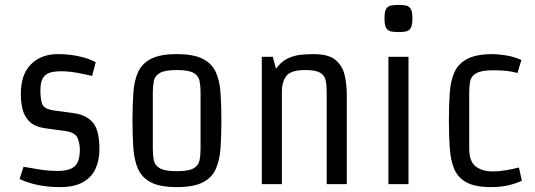

<svg xmlns="http://www.w3.org/2000/svg" viewBox="-20 -752 2183 784"><path d="M200 -301 281 -290Q332 -283 359 -252Q386 -221 386 -141Q386 -99 370.5 -64Q355 -29 319.5 -8.5Q284 12 225 12Q175 12 133 3Q91 -6 60 -21L76 -71Q104 -66 141.5 -60Q179 -54 215 -54Q264 -54 285 -73Q306 -92 306 -141Q306 -167 296.5 -189Q287 -211 247 -217L166 -228Q123 -234 101.5 -254.5Q80 -275 72.5 -304.5Q65 -334 65 -368Q65 -448 106.5 -489.5Q148 -531 216 -531Q263 -531 303 -522Q343 -513 371 -498L356 -442Q331 -448 296.5 -454.5Q262 -461 229 -461Q205 -461 186 -456Q167 -451 156 -434.5Q145 -418 145 -383Q145 -346 152.5 -326.5Q160 -307 200 -301Z M702 12Q634 12 597 -7Q560 -26 544 -61.5Q528 -97 524.5 -147Q521 -197 521 -260Q521 -323 524.5 -373Q528 -423 544 -458Q560 -493 597 -512Q634 -531 702 -531Q770 -531 807.5 -512Q845 -493 861 -458Q877 -423 880.5 -373Q884 -323 884 -260Q884 -197 880.5 -147Q877 -97 861 -61.5Q845 -26 807.5 -7Q770 12 702 12ZM799 -145V-374Q799 -400 795 -421Q791 -442 771 -454Q751 -466 702 -466Q653 -466 632.5 -454Q612 -442 608 -421Q604 -400 604 -374V-145Q604 -119 608 -98Q612 -77 632.5 -65Q653 -53 702 -53Q751 -53 771 -65Q791 -77 795 -98Q799 -119 799 -145Z M1396 0H1314V-377Q1314 -405 1309.5 -425Q1305 -445 1286.5 -455.5Q1268 -466 1226 -466Q1167 -466 1149 -441.5Q1131 -417 1131 -379V0H1049V-520H1094L1107 -471Q1128 -501 1155 -513.5Q1182 -526 1210 -528.5Q1238 -531 1261 -531Q1321 -531 1349.5 -507.5Q1378 -484 1387 -446.5Q1396 -409 1396 -366Z M1648 -520V0H1566V-520ZM1607 -732Q1625 -732 1637.5 -729.5Q1650 -727 1657 -716Q1664 -705 1664 -677Q1664 -649 1657 -637.5Q1650 -626 1637.5 -623.5Q1625 -621 1607 -621Q1590 -621 1577 -623.5Q1564 -626 1557 -637.5Q1550 -649 1550 -677Q1550 -705 1557 -716Q1564 -727 1577 -729.5Q1590 -732 1607 -732Z M1992 -531Q2012 -531 2045 -526Q2078 -521 2109 -507L2093 -454Q2075 -459 2052.5 -462Q2030 -465 1994 -465Q1945 -465 1924.5 -453Q1904 -441 1900 -420.5Q1896 -400 1896 -374V-146Q1896 -92 1923 -72Q1950 -52 1992 -52Q2016 -52 2043.5 -56.5Q2071 -61 2099 -68L2111 -14Q2085 -2 2054.5 5Q2024 12 1984 12Q1921 12 1885.5 -7Q1850 -26 1835 -61.5Q1820 -97 1816.5 -147Q1813 -197 1813 -260Q1813 -323 1816.5 -373Q1820 -423 1836 -458Q1852 -493 1889 -512Q1926 -531 1992 -531Z"/></svg>

Font: Strait
Style: Regular
Weight: 400
Designer: Eduardo Rodriguez Tunni
Foundry: Eduardo Rodriguez Tunni
Version: Version 1.002; ttfautohint (v1.8.4.7-5d5b);gftools[0.9.23]